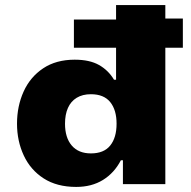

<svg xmlns="http://www.w3.org/2000/svg" viewBox="-20 -725 753 756"><path d="M280 11Q204 11 152 -22.5Q100 -56 73.5 -113Q47 -170 47 -238Q47 -307 73 -364.5Q99 -422 150 -456Q201 -490 274 -490Q333 -490 370 -469Q407 -448 429 -411H437V-537H271V-648H437V-705H631V-652H700V-537H631V0H464V-94H456Q430 -44 385.5 -16.5Q341 11 280 11ZM338 -121Q389 -121 414 -152Q439 -183 439 -238Q439 -292 414 -323Q389 -354 338 -354Q305 -354 282 -340Q259 -326 247.5 -300Q236 -274 236 -238Q236 -183 262.5 -152Q289 -121 338 -121Z"/></svg>

Font: Nunito Sans 6pt Black
Style: Regular
Weight: 900
Version: Version 3.101;gftools[0.9.27]